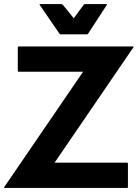

<svg xmlns="http://www.w3.org/2000/svg" viewBox="-45 -930 681 950"><path d="M-23.5 -5 366 -575H48Q43 -575 43 -580V-695Q43 -700 48 -700H613Q618 -700 614.5 -695L225 -125H583Q588 -125 588 -120V-5Q588 0 583 0H-22Q-27 0 -23.5 -5ZM320 -839.5 368 -905Q372 -910 377.5 -910H480Q486.5 -910 483 -905L392 -765Q389 -760 385 -760H255Q251.5 -760 248 -765L152 -905Q148.5 -910 155 -910H257.5Q263 -910 267 -905Z"/></svg>

Font: MFEK Sans
Style: Bold
Weight: 700
Designer: Owen Earl
Foundry: indestructible type*
Version: Version 0.001; ttfautohint (v1.8.4.7-5d5b)